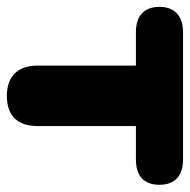

<svg xmlns="http://www.w3.org/2000/svg" viewBox="-18 -514 541 546"><g transform="rotate(90 252.0 -241.5)"><path d="M252 9C309 9 338 -22 338 -78V-358H433C480 -358 505 -381 505 -425C505 -468 480 -492 433 -492H71C25 -492 -1 -468 -1 -425C-1 -381 25 -358 71 -358H166V-78C166 -22 197 9 252 9Z"/></g></svg>

Font: SN Pro Heavy
Style: Regular
Weight: 800
Designer: Tobias Whetton
Foundry: Supernotes
Version: Version 1.001;Glyphs 3.2 (3249)